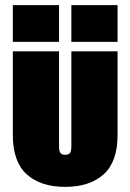

<svg xmlns="http://www.w3.org/2000/svg" viewBox="-20 -720 508 748"><path d="M210 -700V-557H30V-700ZM438 -700V-557H258V-700ZM30 -194Q30 -90 84 -41Q138 8 234 8Q330 8 384 -41Q438 -90 438 -194V-520H258V-150Q258 -132 253 -124.5Q248 -117 234 -117Q220 -117 215 -124.5Q210 -132 210 -150V-520H30Z"/></svg>

Font: FFF_AZADLIQ Black
Style: Regular
Weight: 900
Designer: bBox Type GmbH
Foundry: bBox Type GmbH
Version: Version 1.001